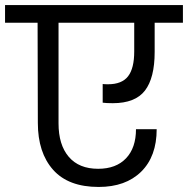

<svg xmlns="http://www.w3.org/2000/svg" viewBox="-47 -760 745 761"><path d="M360 -427Q367 -426 381 -426Q436 -426 460.5 -457.5Q485 -489 485 -556V-670H185V-271Q185 -186 225.5 -138.5Q266 -91 342 -91Q413 -91 452.5 -132.5Q492 -174 492 -248H574Q574 -140 512.5 -79.5Q451 -19 344 -19Q224 -19 163.5 -87Q103 -155 103 -273L102 -670H-27V-740H678V-670H566V-554Q566 -451 527.5 -401Q489 -351 400 -351Q374 -351 360 -353Z"/></svg>

Font: A Bank Premium Regular
Style: Regular
Weight: 400
Designer: Ninad Kale (Devanagari), Jonny Pinhorn (Latin), Htun Naung (Myanmar)
Foundry: Indian Type Foundry
Version: 4.004